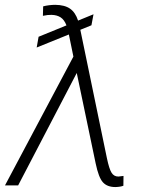

<svg xmlns="http://www.w3.org/2000/svg" viewBox="-38 -757 616 784"><path d="M343.8 -698.7 335.4 -653.8 290 -635.3 398.4 -111.8Q407.7 -67.4 417.5 -51.8Q427.2 -36.1 445.3 -36.1Q454.1 -36.6 466.3 -38.6L465.8 1.5Q453.1 6.3 433.1 6.8Q399.9 6.8 382.3 -12.5Q364.7 -31.7 352.5 -90.3L275.4 -459L36.1 0H-17.6L261.7 -525.9L243.2 -616.2L111.8 -563L119.6 -606.9L233.4 -653.3Q224.6 -676.3 209.7 -686Q194.8 -695.8 172.4 -696.3Q157.7 -696.8 137.2 -692.4L138.2 -731Q148.4 -733.9 162.1 -735.6Q175.8 -737.3 187.5 -737.3Q226.6 -736.8 248.3 -721.4Q270 -706.1 280.8 -672.9Z"/></svg>

Font: Inter Display ExtraLight
Style: Italic
Weight: 200
Italic angle: -9.39999°
Designer: Rasmus Andersson
Foundry: rsms
Version: Version 4.000;git-a52131595